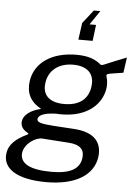

<svg xmlns="http://www.w3.org/2000/svg" viewBox="-77 -836 741 1057"><g transform="rotate(5 294.0 -307.0)"><path d="M220 175C381 175 479 113 493 12C503 -68 460 -123 346 -130C299 -133 262 -135 236 -137C164 -142 139 -148 141 -168C144 -186 168 -203 241 -205C250 -204 263 -204 270 -204C414 -204 493 -281 505 -371C508 -399 503 -420 500 -429C496 -443 497 -447 520 -451C543 -455 558 -457 590 -462L602 -547C563 -532 517 -513 486 -500C477 -496 465 -491 460 -496C430 -522 390 -538 324 -538C192 -538 95 -477 80 -370C72 -307 93 -259 156 -224C95 -210 61 -181 56 -147C53 -120 67 -101 93 -87C100 -84 100 -80 92 -76C30 -47 -7 -12 -13 35C-25 120 55 175 220 175ZM406 -622 417 -711H381L434 -789H398L340 -715L327 -622ZM280 -262C199 -262 157 -301 167 -369C176 -438 230 -482 311 -482C392 -482 432 -439 421 -369C412 -301 363 -262 280 -262ZM243 116C126 116 66 86 73 25C81 -26 139 -64 177 -62L322 -52C389 -48 412 -20 406 25C398 87 346 116 243 116Z"/></g></svg>

Font: Cheyenne Sans
Style: Italic
Weight: 400
Italic angle: -8.13011°
Designer: The Public Sans project authors (U.S. Web Design System), Libre Franklin designed by Pablo Impallari and Rodrigo Fuenzal
Foundry: The Cheyenne Sans Project Authors
Version: Version 2.007